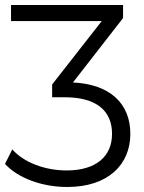

<svg xmlns="http://www.w3.org/2000/svg" viewBox="-42 -546 576 766"><path d="M226 200C390 200 478 110 478 -12C478 -132 398 -210 249 -217L449 -474V-526H2V-462H364L166 -209V-158H216C343 -158 405 -104 405 -12C405 79 340 134 224 134C135 134 52 101 7 50L-22 108C29 164 125 200 226 200Z"/></svg>

Font: Malon Grotesk
Style: Regular
Weight: 400
Designer: Julieta Ulanovsky
Foundry: Julieta Ulanovsky
Version: Version 7.200